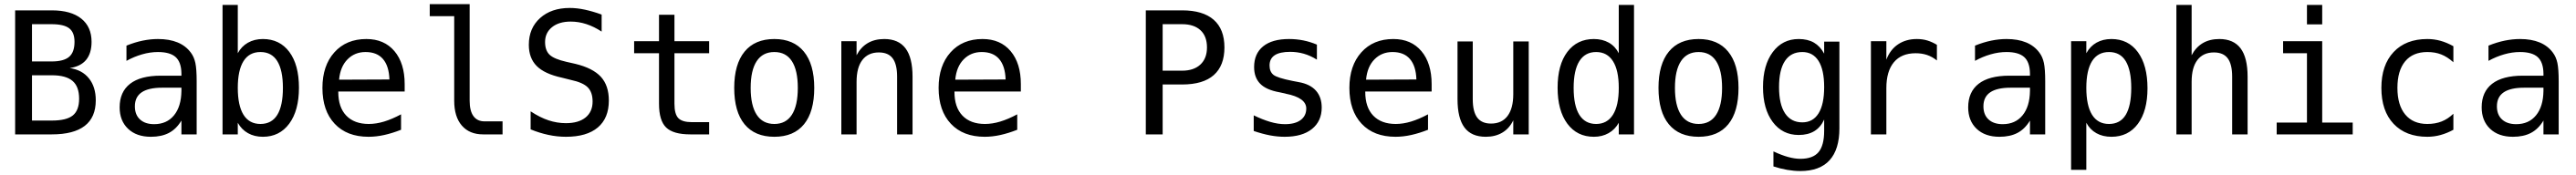

<svg xmlns="http://www.w3.org/2000/svg" viewBox="-20 -655 12540 853"><path d="M135.7 -288.1V-67.4H232.4Q303.7 -67.4 334.5 -92.3Q365.2 -117.2 365.2 -173.8Q365.2 -233.4 333 -260.7Q300.8 -288.1 232.4 -288.1ZM135.7 -537.1V-355.5H231.4Q290 -355.5 316.4 -377.9Q342.8 -400.4 342.8 -451.2Q342.8 -497.1 316.9 -517.1Q291 -537.1 231.4 -537.1ZM53.7 -604.5H232.4Q325.2 -604.5 375.5 -564.5Q425.8 -524.4 425.8 -451.2Q425.8 -395.5 399.4 -363.3Q373 -331.1 319.3 -323.2Q379.9 -314.5 413.1 -272.9Q446.3 -231.4 446.3 -166Q446.3 -83 392.6 -41.5Q338.9 0 232.4 0H53.7Z M768.6 -227.5Q703.1 -227.5 669.9 -205.1Q636.7 -182.6 636.7 -136.7Q636.7 -95.7 661.6 -72.8Q686.5 -49.8 730.5 -49.8Q792 -49.8 827.1 -92.8Q862.3 -135.7 863.3 -211.9V-227.5ZM937.5 -258.8V0H863.3V-67.4Q838.9 -26.4 802.7 -7.3Q766.6 11.7 714.8 11.7Q644.5 11.7 603.5 -27.3Q562.5 -66.4 562.5 -131.8Q562.5 -207 613.3 -246.6Q664.1 -286.1 762.7 -286.1H863.3V-297.9Q862.3 -352.5 835 -377Q807.6 -401.4 749 -401.4Q710.9 -401.4 671.9 -390.1Q632.8 -378.9 595.7 -358.4V-432.6Q636.7 -449.2 674.8 -457Q712.9 -464.8 749 -464.8Q804.7 -464.8 844.7 -448.2Q884.8 -431.6 909.2 -398.4Q924.8 -377.9 931.2 -348.1Q937.5 -318.4 937.5 -258.8Z M1357.4 -226.6Q1357.4 -312.5 1330.1 -356.9Q1302.7 -401.4 1248 -401.4Q1193.4 -401.4 1165.5 -356.9Q1137.7 -312.5 1137.7 -226.6Q1137.7 -140.6 1165.5 -95.7Q1193.4 -50.8 1248 -50.8Q1302.7 -50.8 1330.1 -95.2Q1357.4 -139.6 1357.4 -226.6ZM1137.7 -395.5Q1155.3 -428.7 1187 -446.8Q1218.8 -464.8 1259.8 -464.8Q1341.8 -464.8 1388.7 -401.9Q1435.5 -338.9 1435.5 -227.5Q1435.5 -116.2 1388.2 -52.2Q1340.8 11.7 1259.8 11.7Q1218.8 11.7 1187.5 -5.9Q1156.2 -23.4 1137.7 -56.6V0H1063.5V-630.9H1137.7Z M1950.2 -245.1V-209H1627V-207Q1627 -131.8 1666 -91.3Q1705.1 -50.8 1775.4 -50.8Q1811.5 -50.8 1850.1 -62.5Q1888.7 -74.2 1932.6 -97.7V-22.5Q1890.6 -5.9 1851.1 2.9Q1811.5 11.7 1774.4 11.7Q1668.9 11.7 1609.4 -51.8Q1549.8 -115.2 1549.8 -226.6Q1549.8 -335 1607.9 -399.9Q1666 -464.8 1763.7 -464.8Q1850.6 -464.8 1900.4 -405.8Q1950.2 -346.7 1950.2 -245.1ZM1876 -267.6Q1874 -333 1844.7 -367.2Q1815.4 -401.4 1759.8 -401.4Q1707 -401.4 1671.9 -365.7Q1636.7 -330.1 1630.9 -266.6Z M2266.6 -164.1Q2266.6 -114.3 2285.2 -88.9Q2303.7 -63.5 2338.9 -63.5H2426.8V0H2332Q2265.6 0 2228.5 -43Q2191.4 -85.9 2191.4 -164.1V-576.2H2072.3V-634.8H2266.6Z M2909.2 -584V-501Q2872.1 -525.4 2834.5 -537.6Q2796.9 -549.8 2758.8 -549.8Q2701.2 -549.8 2667.5 -522.5Q2633.8 -495.1 2633.8 -450.2Q2633.8 -409.2 2655.8 -388.2Q2677.7 -367.2 2738.3 -353.5L2781.2 -343.8Q2866.2 -323.2 2905.3 -280.8Q2944.3 -238.3 2944.3 -165Q2944.3 -79.1 2890.6 -33.7Q2836.9 11.7 2735.4 11.7Q2692.4 11.7 2649.4 2.4Q2606.4 -6.8 2563.5 -24.4V-112.3Q2609.4 -82 2650.9 -68.4Q2692.4 -54.7 2735.4 -54.7Q2796.9 -54.7 2831.1 -82.5Q2865.2 -110.4 2865.2 -160.2Q2865.2 -205.1 2841.8 -229Q2818.4 -252.9 2758.8 -265.6L2715.8 -276.4Q2630.9 -294.9 2592.8 -333.5Q2554.7 -372.1 2554.7 -436.5Q2554.7 -517.6 2609.4 -566.9Q2664.1 -616.2 2753.9 -616.2Q2789.1 -616.2 2827.6 -607.9Q2866.2 -599.6 2909.2 -584Z M3263.7 -583V-454.1H3432.6V-395.5H3263.7V-149.4Q3263.7 -98.6 3282.7 -79.1Q3301.8 -59.6 3348.6 -59.6H3432.6V0H3340.8Q3257.8 0 3223.1 -33.7Q3188.5 -67.4 3188.5 -149.4V-395.5H3067.4V-454.1H3188.5V-583Z M3750 -401.4Q3693.4 -401.4 3664.1 -356.9Q3634.8 -312.5 3634.8 -226.6Q3634.8 -140.6 3664.1 -95.7Q3693.4 -50.8 3750 -50.8Q3806.6 -50.8 3835.4 -95.7Q3864.3 -140.6 3864.3 -226.6Q3864.3 -312.5 3835.4 -356.9Q3806.6 -401.4 3750 -401.4ZM3750 -464.8Q3843.8 -464.8 3894 -403.3Q3944.3 -341.8 3944.3 -226.6Q3944.3 -110.4 3894.5 -49.3Q3844.7 11.7 3750 11.7Q3655.3 11.7 3605 -49.3Q3554.7 -110.4 3554.7 -226.6Q3554.7 -341.8 3605 -403.3Q3655.3 -464.8 3750 -464.8Z M4422.9 -281.2V0H4347.7V-281.2Q4347.7 -341.8 4326.2 -370.6Q4304.7 -399.4 4258.8 -399.4Q4207 -399.4 4178.7 -362.8Q4150.4 -326.2 4150.4 -255.9V0H4076.2V-454.1H4150.4V-385.7Q4170.9 -424.8 4204.6 -444.8Q4238.3 -464.8 4285.2 -464.8Q4354.5 -464.8 4388.7 -419.4Q4422.9 -374 4422.9 -281.2Z M4950.2 -245.1V-209H4627V-207Q4627 -131.8 4666 -91.3Q4705.1 -50.8 4775.4 -50.8Q4811.5 -50.8 4850.1 -62.5Q4888.7 -74.2 4932.6 -97.7V-22.5Q4890.6 -5.9 4851.1 2.9Q4811.5 11.7 4774.4 11.7Q4668.9 11.7 4609.4 -51.8Q4549.8 -115.2 4549.8 -226.6Q4549.8 -335 4607.9 -399.9Q4666 -464.8 4763.7 -464.8Q4850.6 -464.8 4900.4 -405.8Q4950.2 -346.7 4950.2 -245.1ZM4876 -267.6Q4874 -333 4844.7 -367.2Q4815.4 -401.4 4759.8 -401.4Q4707 -401.4 4671.9 -365.7Q4636.7 -330.1 4630.9 -266.6Z M5640.6 -537.1V-310.5H5735.4Q5792 -310.5 5824.2 -340.3Q5856.4 -370.1 5856.4 -423.8Q5856.4 -478.5 5824.7 -507.8Q5793 -537.1 5735.4 -537.1ZM5558.6 -604.5H5735.4Q5836.9 -604.5 5889.2 -558.6Q5941.4 -512.7 5941.4 -423.8Q5941.4 -335 5889.6 -289.1Q5837.9 -243.2 5735.4 -243.2H5640.6V0H5558.6Z M6391.6 -437.5V-364.3Q6360.4 -383.8 6328.1 -393.1Q6295.9 -402.3 6261.7 -402.3Q6210.9 -402.3 6186 -385.7Q6161.1 -369.1 6161.1 -335.9Q6161.1 -305.7 6179.7 -290.5Q6198.2 -275.4 6272.5 -260.7L6302.7 -254.9Q6358.4 -245.1 6386.7 -213.4Q6415 -181.6 6415 -130.9Q6415 -64.5 6367.7 -26.4Q6320.3 11.7 6234.4 11.7Q6200.2 11.7 6163.6 4.9Q6127 -2 6084 -16.6V-92.8Q6126 -72.3 6164.1 -61Q6202.1 -49.8 6236.3 -49.8Q6286.1 -49.8 6313 -70.3Q6339.8 -90.8 6339.8 -126Q6339.8 -178.7 6240.2 -198.2L6237.3 -199.2L6210 -205.1Q6144.5 -216.8 6115.2 -247.1Q6085.9 -277.3 6085.9 -328.1Q6085.9 -393.6 6129.9 -429.2Q6173.8 -464.8 6255.9 -464.8Q6292 -464.8 6325.7 -458Q6359.4 -451.2 6391.6 -437.5Z M6950.2 -245.1V-209H6627V-207Q6627 -131.8 6666 -91.3Q6705.1 -50.8 6775.4 -50.8Q6811.5 -50.8 6850.1 -62.5Q6888.7 -74.2 6932.6 -97.7V-22.5Q6890.6 -5.9 6851.1 2.9Q6811.5 11.7 6774.4 11.7Q6668.9 11.7 6609.4 -51.8Q6549.8 -115.2 6549.8 -226.6Q6549.8 -335 6607.9 -399.9Q6666 -464.8 6763.7 -464.8Q6850.6 -464.8 6900.4 -405.8Q6950.2 -346.7 6950.2 -245.1ZM6876 -267.6Q6874 -333 6844.7 -367.2Q6815.4 -401.4 6759.8 -401.4Q6707 -401.4 6671.9 -365.7Q6636.7 -330.1 6630.9 -266.6Z M7076.2 -171.9V-453.1H7150.4V-171.9Q7150.4 -110.4 7172.4 -81.5Q7194.3 -52.7 7239.3 -52.7Q7292 -52.7 7319.8 -89.8Q7347.7 -127 7347.7 -196.3V-453.1H7422.9V0H7347.7V-68.4Q7328.1 -28.3 7293.9 -8.3Q7259.8 11.7 7213.9 11.7Q7143.6 11.7 7109.9 -33.7Q7076.2 -79.1 7076.2 -171.9Z M7861.3 -395.5V-630.9H7935.5V0H7861.3V-56.6Q7842.8 -23.4 7811.5 -5.9Q7780.3 11.7 7740.2 11.7Q7658.2 11.7 7610.8 -52.2Q7563.5 -116.2 7563.5 -227.5Q7563.5 -338.9 7610.8 -401.9Q7658.2 -464.8 7740.2 -464.8Q7781.2 -464.8 7812.5 -447.3Q7843.8 -429.7 7861.3 -395.5ZM7641.6 -226.6Q7641.6 -139.6 7669.4 -95.2Q7697.3 -50.8 7751 -50.8Q7804.7 -50.8 7833 -95.7Q7861.3 -140.6 7861.3 -226.6Q7861.3 -312.5 7833 -356.9Q7804.7 -401.4 7751 -401.4Q7697.3 -401.4 7669.4 -356.9Q7641.6 -312.5 7641.6 -226.6Z M8250 -401.4Q8193.4 -401.4 8164.1 -356.9Q8134.8 -312.5 8134.8 -226.6Q8134.8 -140.6 8164.1 -95.7Q8193.4 -50.8 8250 -50.8Q8306.6 -50.8 8335.4 -95.7Q8364.3 -140.6 8364.3 -226.6Q8364.3 -312.5 8335.4 -356.9Q8306.6 -401.4 8250 -401.4ZM8250 -464.8Q8343.8 -464.8 8394 -403.3Q8444.3 -341.8 8444.3 -226.6Q8444.3 -110.4 8394.5 -49.3Q8344.7 11.7 8250 11.7Q8155.3 11.7 8105 -49.3Q8054.7 -110.4 8054.7 -226.6Q8054.7 -341.8 8105 -403.3Q8155.3 -464.8 8250 -464.8Z M8861.3 -230.5Q8861.3 -314.5 8834 -357.9Q8806.6 -401.4 8754.9 -401.4Q8699.2 -401.4 8670.4 -357.9Q8641.6 -314.5 8641.6 -230.5Q8641.6 -146.5 8670.9 -102.5Q8700.2 -58.6 8754.9 -58.6Q8806.6 -58.6 8834 -102.5Q8861.3 -146.5 8861.3 -230.5ZM8935.5 -29.3Q8935.5 73.2 8887.7 126Q8839.8 178.7 8745.1 178.7Q8714.8 178.7 8681.2 172.9Q8647.5 167 8614.3 156.2V83Q8654.3 101.6 8686.5 110.4Q8718.8 119.1 8745.1 119.1Q8806.6 119.1 8834 86.4Q8861.3 53.7 8861.3 -17.6V-72.3Q8843.8 -34.2 8813 -15.6Q8782.2 2.9 8737.3 2.9Q8658.2 2.9 8610.8 -60.5Q8563.5 -124 8563.5 -230.5Q8563.5 -336.9 8610.8 -400.9Q8658.2 -464.8 8737.3 -464.8Q8781.2 -464.8 8811.5 -447.3Q8841.8 -429.7 8861.3 -393.6V-452.1H8935.5Z M9410.2 -360.4Q9386.7 -378.9 9361.8 -387.2Q9336.9 -395.5 9306.6 -395.5Q9237.3 -395.5 9200.7 -351.6Q9164.1 -307.6 9164.1 -225.6V0H9088.9V-454.1H9164.1V-364.3Q9182.6 -413.1 9221.2 -439Q9259.8 -464.8 9312.5 -464.8Q9340.8 -464.8 9364.3 -457.5Q9387.7 -450.2 9410.2 -436.5Z M9768.6 -227.5Q9703.1 -227.5 9669.9 -205.1Q9636.7 -182.6 9636.7 -136.7Q9636.7 -95.7 9661.6 -72.8Q9686.5 -49.8 9730.5 -49.8Q9792 -49.8 9827.1 -92.8Q9862.3 -135.7 9863.3 -211.9V-227.5ZM9937.5 -258.8V0H9863.3V-67.4Q9838.9 -26.4 9802.7 -7.3Q9766.6 11.7 9714.8 11.7Q9644.5 11.7 9603.5 -27.3Q9562.5 -66.4 9562.5 -131.8Q9562.5 -207 9613.3 -246.6Q9664.1 -286.1 9762.7 -286.1H9863.3V-297.9Q9862.3 -352.5 9835 -377Q9807.6 -401.4 9749 -401.4Q9710.9 -401.4 9671.9 -390.1Q9632.8 -378.9 9595.7 -358.4V-432.6Q9636.7 -449.2 9674.8 -457Q9712.9 -464.8 9749 -464.8Q9804.7 -464.8 9844.7 -448.2Q9884.8 -431.6 9909.2 -398.4Q9924.8 -377.9 9931.2 -348.1Q9937.5 -318.4 9937.5 -258.8Z M10137.7 -56.6V172.9H10063.5V-454.1H10137.7V-395.5Q10156.2 -429.7 10187.5 -447.3Q10218.8 -464.8 10259.8 -464.8Q10341.8 -464.8 10388.7 -400.9Q10435.5 -336.9 10435.5 -224.6Q10435.5 -114.3 10388.7 -51.3Q10341.8 11.7 10259.8 11.7Q10217.8 11.7 10186.5 -5.9Q10155.3 -23.4 10137.7 -56.6ZM10356.4 -226.6Q10356.4 -312.5 10329.6 -356.9Q10302.7 -401.4 10248 -401.4Q10193.4 -401.4 10165.5 -356.9Q10137.7 -312.5 10137.7 -226.6Q10137.7 -140.6 10165.5 -95.7Q10193.4 -50.8 10248 -50.8Q10302.7 -50.8 10329.6 -95.2Q10356.4 -139.6 10356.4 -226.6Z M10922.9 -281.2V0H10847.7V-281.2Q10847.7 -341.8 10826.2 -370.6Q10804.7 -399.4 10758.8 -399.4Q10707 -399.4 10678.7 -362.8Q10650.4 -326.2 10650.4 -255.9V0H10576.2V-630.9H10650.4V-385.7Q10670.9 -424.8 10704.6 -444.8Q10738.3 -464.8 10785.2 -464.8Q10854.5 -464.8 10888.7 -419.4Q10922.9 -374 10922.9 -281.2Z M11095.7 -454.1H11286.1V-57.6H11434.6V0H11064.5V-57.6H11211.9V-395.5H11095.7ZM11211.9 -630.9H11286.1V-536.1H11211.9Z M11924.8 -22.5Q11894.5 -5.9 11862.8 2.9Q11831.1 11.7 11797.9 11.7Q11693.4 11.7 11633.8 -51.3Q11574.2 -114.3 11574.2 -226.6Q11574.2 -337.9 11633.8 -401.4Q11693.4 -464.8 11797.9 -464.8Q11831.1 -464.8 11862.3 -456.1Q11893.6 -447.3 11924.8 -429.7V-351.6Q11895.5 -377.9 11865.7 -389.6Q11835.9 -401.4 11797.9 -401.4Q11727.5 -401.4 11689.9 -356Q11652.3 -310.5 11652.3 -226.6Q11652.3 -142.6 11690.4 -96.7Q11728.5 -50.8 11797.9 -50.8Q11836.9 -50.8 11867.7 -63Q11898.4 -75.2 11924.8 -100.6Z M12268.6 -227.5Q12203.1 -227.5 12169.9 -205.1Q12136.7 -182.6 12136.7 -136.7Q12136.7 -95.7 12161.6 -72.8Q12186.5 -49.8 12230.5 -49.8Q12292 -49.8 12327.1 -92.8Q12362.3 -135.7 12363.3 -211.9V-227.5ZM12437.5 -258.8V0H12363.3V-67.4Q12338.9 -26.4 12302.7 -7.3Q12266.6 11.7 12214.8 11.7Q12144.5 11.7 12103.5 -27.3Q12062.5 -66.4 12062.5 -131.8Q12062.5 -207 12113.3 -246.6Q12164.1 -286.1 12262.7 -286.1H12363.3V-297.9Q12362.3 -352.5 12335 -377Q12307.6 -401.4 12249 -401.4Q12210.9 -401.4 12171.9 -390.1Q12132.8 -378.9 12095.7 -358.4V-432.6Q12136.7 -449.2 12174.8 -457Q12212.9 -464.8 12249 -464.8Q12304.7 -464.8 12344.7 -448.2Q12384.8 -431.6 12409.2 -398.4Q12424.8 -377.9 12431.2 -348.1Q12437.5 -318.4 12437.5 -258.8Z"/></svg>

Font: BabelStone Pseudographica
Style: Regular
Weight: 400
Designer: Andrew West
Foundry: BabelStone
Version: Version 16.0.0